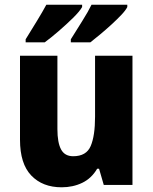

<svg xmlns="http://www.w3.org/2000/svg" viewBox="-20 -786 650 816"><path d="M543 -549V0H421L401 -69H393Q369 -28 329.5 -9Q290 10 242 10Q161 10 113 -40Q65 -90 65 -192V-549H224V-237Q224 -180 239.5 -151Q255 -122 291 -122Q347 -122 365.5 -165.5Q384 -209 384 -290V-549ZM521 -756Q514 -742 495.5 -722.5Q477 -703 453.5 -681.5Q430 -660 406 -640Q382 -620 364 -606H281V-619Q304 -656 329.5 -696.5Q355 -737 369 -766H521ZM329 -756Q318 -737 290 -709.5Q262 -682 229 -653.5Q196 -625 170 -606H89V-619Q112 -656 137 -697Q162 -738 177 -766H329Z"/></svg>

Font: Noto Sans Tamil SemiCondensed ExtraBold
Style: Regular
Weight: 800
Width: 4
Designer: Jelle Bosma - Monotype Design Team
Foundry: Monotype Imaging Inc.
Version: Version 2.004; ttfautohint (v1.8.4.7-5d5b)